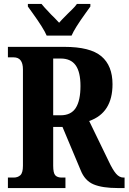

<svg xmlns="http://www.w3.org/2000/svg" viewBox="-20 -951 650 971"><path d="M20 -53H49Q70 -53 83 -65Q96 -77 96 -113V-600Q96 -661 49 -661H20V-714H306Q436 -714 492.5 -666.5Q549 -619 549 -525Q549 -380 431 -339L529 -137Q550 -92 567 -72.5Q584 -53 604 -53H610V0H575Q498 0 453.5 -18.5Q409 -37 388 -90L296 -309H249V-113Q249 -76 259.5 -64.5Q270 -53 292 -53H311V0H20ZM287 -368Q339 -368 363 -405Q387 -442 387 -516Q387 -587 362.5 -621Q338 -655 287 -655H249V-368ZM144 -886 121 -918V-931H190Q198 -920 239 -877Q256 -861 279 -836Q286 -845 323 -882Q328 -887 344.5 -903Q361 -919 369 -931H437V-918L414 -886Q357 -807 342 -771H216Q201 -807 144 -886Z"/></svg>

Font: Noto Serif CondExtraBold
Style: Regular
Weight: 800
Width: 3
Designer: Monotype Design Team
Foundry: Monotype Imaging Inc.
Version: Version 1.001